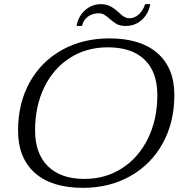

<svg xmlns="http://www.w3.org/2000/svg" viewBox="-20 -895 889 925"><path d="M67 -266Q67 -397 122.5 -497.5Q178 -598 278 -654Q378 -710 507 -710Q657 -710 738.5 -639Q820 -568 820 -437Q820 -307 764.5 -205.5Q709 -104 608.5 -47Q508 10 380 10Q229 10 148 -62Q67 -134 67 -266ZM738 -437Q738 -548 676.5 -607.5Q615 -667 499 -667Q397 -667 317.5 -616.5Q238 -566 193.5 -475Q149 -384 149 -267Q149 -155 211 -94Q273 -33 387 -33Q488 -33 568 -84.5Q648 -136 693 -228Q738 -320 738 -437ZM467 -875Q492 -875 512 -864.5Q532 -854 551 -836Q554 -834 563.5 -825Q573 -816 583 -811.5Q593 -807 604 -807Q628 -807 649 -826Q670 -845 679 -875H704Q696 -829 663.5 -799.5Q631 -770 587 -770Q558 -770 542.5 -779Q527 -788 506 -806Q493 -818 481.5 -824.5Q470 -831 455 -831Q425 -831 403 -814.5Q381 -798 375 -770H349Q357 -817 390 -846Q423 -875 467 -875Z"/></svg>

Font: Fahkwang Light
Style: Italic
Weight: 300
Italic angle: -10°
Version: Version 1.000; ttfautohint (v1.6)